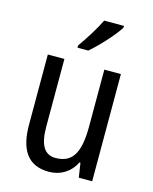

<svg xmlns="http://www.w3.org/2000/svg" viewBox="-116 -843 738 929"><g transform="rotate(15 252.5 -378.0)"><path d="M388 -757V-766H289C267 -721 233 -666 198 -617V-606H252C295 -642 363 -716 388 -757ZM434 -537H351V-253C351 -126 321 -63 233 -63C177 -63 151 -106 151 -199V-537H68V-186C68 -62 112 10 219 10C275 10 324 -18 351 -72H356L367 0H434Z"/></g></svg>

Font: Noto Sans Devanagari UI Condensed
Style: Regular
Weight: 400
Width: 3
Designer: Jelle Bosma - Monotype Design Team
Foundry: Monotype Imaging Inc.
Version: Version 2.004